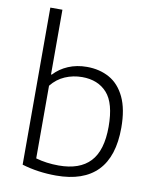

<svg xmlns="http://www.w3.org/2000/svg" viewBox="-90 -876 771 954"><g transform="rotate(10 296.0 -399.5)"><path d="M86 -15.5V-808H147V-481.5H151Q180.5 -513.5 223 -531.5Q265.5 -549.5 317 -549.5Q381 -549.5 430.5 -522Q480 -494.5 508.5 -434.8Q537 -375 537 -281Q537 -136 466.8 -63.5Q396.5 9 258.5 9Q167 9 86 -15.5ZM474 -275Q474 -393.5 428.2 -444.5Q382.5 -495.5 302.5 -495.5Q256.5 -495.5 216 -478Q175.5 -460.5 147 -424.5V-58Q201 -42.5 262.5 -42.5Q368.5 -42.5 421.2 -98.8Q474 -155 474 -275Z"/></g></svg>

Font: Encode Sans Semi Expanded Light
Style: Regular
Weight: 300
Width: 6
Designer: Multiple Designers
Foundry: Impallari Type
Version: Version 2.000